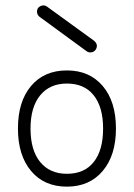

<svg xmlns="http://www.w3.org/2000/svg" viewBox="-20 -684 500 717"><path d="M230 13Q145 13 96 -45.5Q47 -104 47 -204Q47 -305 96 -363Q145 -421 230 -421Q314 -421 363.5 -363Q413 -305 413 -204Q413 -104 363.5 -45.5Q314 13 230 13ZM230 -35Q295 -35 330 -79Q365 -123 365 -204Q365 -284 330 -328Q295 -372 230 -372Q166 -372 130 -328Q94 -284 94 -204Q94 -123 130 -79Q166 -35 230 -35ZM303 -493 128 -621Q120 -627 118.5 -636.5Q117 -646 122 -654Q129 -662 138.5 -663.5Q148 -665 156 -659L331 -532Q349 -517 337 -498Q331 -490 321 -488.5Q311 -487 303 -493Z"/></svg>

Font: Zen Kurenaido
Style: Regular
Weight: 400
Designer: Yoshimichi Ohira
Foundry: Positype
Version: Version 1.001